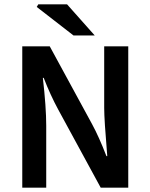

<svg xmlns="http://www.w3.org/2000/svg" viewBox="-20 -868 696 888"><path d="M83 0V-653.8H210L405.8 -293.9Q437.5 -235.8 472.2 -146H476.1Q461.9 -314.9 461.9 -368.2V-653.8H573.2V0H445.8L250 -359.9Q213.4 -427.2 182.1 -507.8H178.2Q193.8 -372.1 193.8 -286.1V0ZM319.8 -704.1 149.9 -835.9 157.2 -848.1H290L418 -704.1Z"/></svg>

Font: Source Sans 3 Semibold
Style: Regular
Weight: 600
Designer: Paul D. Hunt
Foundry: Adobe
Version: Version 3.052;hotconv 1.1.0;makeotfexe 2.6.0